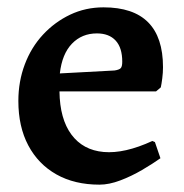

<svg xmlns="http://www.w3.org/2000/svg" viewBox="-20 -491 501 523"><path d="M251 12Q183 12 133.5 -16Q84 -44 57 -95Q30 -146 30 -216Q30 -269 47.5 -315.5Q65 -362 97 -396.5Q129 -431 171 -451Q213 -471 262 -471Q424 -471 424 -308Q424 -293 422 -277.5Q420 -262 418 -253L405 -242H142Q143 -167 174.5 -124.5Q206 -82 262.5 -77Q319 -72 395 -107L402 -104L417 -60Q396 -45 367 -28Q338 -11 307.5 0.5Q277 12 251 12ZM143 -291 292 -299Q305 -301 309 -305.5Q313 -310 313 -323Q313 -361 295 -380.5Q277 -400 244 -400Q203 -400 176 -372Q149 -344 143 -291Z"/></svg>

Font: Alegreya SemiBold
Style: Regular
Weight: 600
Designer: Juan Pablo del Peral
Foundry: Huerta Tipografica
Version: Version 2.009